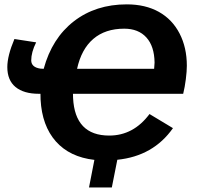

<svg xmlns="http://www.w3.org/2000/svg" viewBox="-20 -718 899 871"><path d="M311 -292.5 311.5 -273.9Q319.8 -103 475.6 -103Q585.4 -103 658.2 -200.7L764.6 -136.7Q675.3 -9.8 512.2 6.8L487.3 132.3H383.8L408.2 7.3Q296.4 -5.4 233.4 -76.4Q170.4 -147.5 164.1 -266.6L163.6 -292.5H156.7Q87.9 -292.5 50.5 -323.2Q13.2 -354 13.2 -413.6Q13.2 -464.8 45.4 -541L144 -525.9Q121.6 -481 121.6 -443.4Q122.6 -412.6 163.1 -406.7L178.2 -405.8Q215.8 -544.4 314.9 -621.3Q414.1 -698.2 555.2 -698.2Q639.6 -698.2 700.7 -664.1Q761.7 -629.9 794.7 -565.9Q827.6 -502 827.6 -419.9Q827.6 -395 823 -358.6Q818.4 -322.3 811 -292.5ZM543.5 -587.9Q457.5 -587.9 403.3 -541.5Q349.1 -495.1 329.6 -405.8H679.2L681.2 -434.1Q680.2 -508.3 644 -548.1Q607.9 -587.9 543.5 -587.9Z"/></svg>

Font: Arimo
Style: Bold Italic
Weight: 700
Italic angle: -12°
Designer: Steve Matteson
Foundry: Monotype Imaging Inc.
Version: Version 1.33